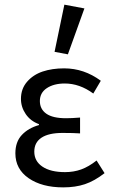

<svg xmlns="http://www.w3.org/2000/svg" viewBox="-20 -791 489 823"><path d="M251 12.2Q159.7 12.2 102.8 -27.1Q45.9 -66.4 45.9 -133.8Q45.9 -183.1 73.7 -212.6Q101.6 -242.2 147 -254.9V-258.8Q110.8 -272 90.3 -302Q69.8 -332 69.8 -367.2Q69.8 -410.2 95.9 -440.4Q122.1 -470.7 162.8 -484.4Q203.6 -498 254.9 -498Q340.3 -498 412.1 -444.8L379.9 -390.1Q321.3 -433.1 257.8 -433.1Q210.9 -433.1 180.9 -413.3Q150.9 -393.6 150.9 -357.9Q150.9 -323.2 178.5 -303.7Q206.1 -284.2 263.2 -284.2Q287.1 -284.2 323.2 -287.1V-219.2Q295.4 -221.2 248 -221.2Q188.5 -221.2 157.7 -200.7Q127 -180.2 127 -141.1Q127 -100.1 161.9 -76.7Q196.8 -53.2 258.8 -53.2Q295.9 -53.2 327.9 -64.7Q359.9 -76.2 394 -103L428.2 -48.8Q384.8 -15.1 344 -1.5Q303.2 12.2 251 12.2ZM271 -558.1 213.9 -568.8 255.9 -771 341.8 -754.9Z"/></svg>

Font: Source Sans Pro
Style: Regular
Weight: 400
Designer: Paul D. Hunt
Foundry: Adobe Systems Incorporated
Version: Version 3.006;hotconv 1.0.111;makeotfexe 2.5.65597